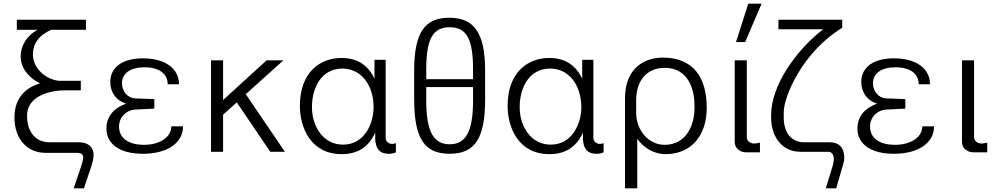

<svg xmlns="http://www.w3.org/2000/svg" viewBox="-20 -830 5442 1050"><path d="M303 -388C231 -395 160 -456 160 -531C160 -589 190 -636 260 -667H450V-722H72V-667H185C128 -636 93 -582 93 -521C93 -457 139 -403 199 -374C117 -350 59 -291 59 -188C59 -75 124 6 230 6H404C429 6 435 19 435 31C435 46 425 75 419 94L383 200H439L480 78C485 62 492 36 492 16C492 -21 466 -52 412 -52H250C181 -52 128 -101 128 -198C128 -304 251 -336 335 -336H422V-388Z M562 -127C562 -41 637 11 761 11C895 11 981 -48 981 -139H917C917 -80 854 -38 768 -38C683 -38 631 -74 631 -138C631 -189 670 -229 724 -231L824 -236V-288L719 -292C678 -294 647 -330 647 -375C647 -429 693 -462 770 -462C849 -462 897 -428 897 -369H959C959 -455 884 -511 761 -511C650 -511 583 -462 583 -382C583 -323 617 -279 670 -263C598 -238 562 -189 562 -127Z M1438 -500 1200 -283V-500H1134V0H1200V-203L1275 -270L1458 0H1538L1324 -315L1530 -500Z M1853 -455C1954 -455 2023 -366 2023 -244C2023 -152 1972 -39 1856 -39C1748 -39 1686 -138 1686 -244C1686 -350 1737 -455 1853 -455ZM2089 -503H2028V-400C1994 -470 1939 -513 1847 -513C1732 -513 1620 -436 1620 -251C1620 -131 1680 13 1849 13C1933 13 1996 -24 2032 -105V-66C2036 -22 2050 11 2108 11C2122 11 2134 8 2145 3V-47C2137 -44 2129 -43 2125 -43C2103 -43 2089 -59 2089 -76Z M2567 -354V-280C2567 -112 2528 -41 2439 -41C2350 -41 2311 -112 2311 -280V-354ZM2311 -397V-452C2311 -621 2350 -681 2439 -681C2529 -681 2567 -621 2567 -452V-397ZM2633 -444C2633 -651 2572 -733 2437 -733C2305 -733 2245 -655 2245 -445V-287C2245 -74 2300 11 2439 11C2578 11 2633 -74 2633 -287Z M2989 -455C3090 -455 3159 -366 3159 -244C3159 -152 3108 -39 2992 -39C2884 -39 2822 -138 2822 -244C2822 -350 2873 -455 2989 -455ZM3225 -503H3164V-400C3130 -470 3075 -513 2983 -513C2868 -513 2756 -436 2756 -251C2756 -131 2816 13 2985 13C3069 13 3132 -24 3168 -105V-66C3172 -22 3186 11 3244 11C3258 11 3270 8 3281 3V-47C3273 -44 3265 -43 3261 -43C3239 -43 3225 -59 3225 -76Z M3459 -281C3459 -386 3514 -459 3616 -459C3725 -459 3778 -370 3778 -252V-241C3778 -144 3733 -38 3614 -38C3531 -38 3459 -113 3459 -214ZM3465 200V-71C3497 -25 3553 13 3620 13C3761 13 3845 -90 3845 -240C3845 -408 3770 -515 3605 -515C3494 -515 3398 -447 3398 -294V200Z M3998 -52C3998 -21 4026 3 4060 3H4136V-50C4128 -48 4115 -45 4105 -45C4086 -45 4064 -56 4064 -81V-500H3998ZM4145 -810H4072L4005 -600H4055Z M4482 -670C4335 -557 4197 -364 4197 -200V-188C4197 -74 4264 0 4356 0H4512C4529 0 4540 19 4540 39C4540 51 4536 72 4530 89L4496 200H4553L4594 58C4596 50 4597 41 4597 32C4597 -22 4568 -52 4518 -52H4377C4310 -52 4266 -101 4266 -189V-215C4266 -303 4369 -546 4586 -678V-722H4237V-670Z M4669 -127C4669 -41 4744 11 4868 11C5002 11 5088 -48 5088 -139H5024C5024 -80 4961 -38 4875 -38C4790 -38 4738 -74 4738 -138C4738 -189 4777 -229 4831 -231L4931 -236V-288L4826 -292C4785 -294 4754 -330 4754 -375C4754 -429 4800 -462 4877 -462C4956 -462 5004 -428 5004 -369H5066C5066 -455 4991 -511 4868 -511C4757 -511 4690 -462 4690 -382C4690 -323 4724 -279 4777 -263C4705 -238 4669 -189 4669 -127Z M5241 -52C5241 -21 5269 3 5303 3H5379V-50C5371 -48 5358 -45 5348 -45C5329 -45 5307 -56 5307 -81V-500H5241Z"/></svg>

Font: Perun Light
Style: Regular
Weight: 300
Foundry: Copyright (c) Stefan Peev, Context Ltd, 2016
Version: Version 1.089